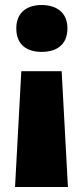

<svg xmlns="http://www.w3.org/2000/svg" viewBox="-20 -676 330 766"><path d="M249 -563C249 -629 202 -656 146 -656C91 -656 45 -629 45 -563C45 -494 91 -469 146 -469C202 -469 249 -494 249 -563ZM65 -392 40 70H251L226 -392Z"/></svg>

Font: Noto Sans Telugu UI Black
Style: Regular
Weight: 900
Designer: Jelle Bosma - Monotype Design Team
Foundry: Monotype Imaging Inc.
Version: Version 2.005